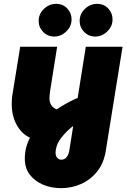

<svg xmlns="http://www.w3.org/2000/svg" viewBox="-20 -761 659 998"><path d="M298 217Q247 217 204 199Q161 181 135 147Q109 113 109 64Q109 5 136 -45.5Q163 -96 206.5 -137Q250 -178 300.5 -209Q351 -240 399 -258L367 -111Q329 -84 299 -45.5Q269 -7 269 34Q269 50 277.5 59.5Q286 69 299 69Q316 69 326.5 55.5Q337 42 340 23L426 -518H617L530 22Q520 87 485 130.5Q450 174 401 195.5Q352 217 298 217ZM201 -29Q122 -35 81.5 -89Q41 -143 41 -220Q41 -234 42 -248Q43 -262 46 -278L85 -518H277L240 -285Q239 -274 238 -266Q237 -258 237 -251Q237 -224 251.5 -208Q266 -192 292 -188ZM475 -571Q441 -571 417.5 -595Q394 -619 394 -652Q394 -689 421.5 -715Q449 -741 485 -741Q520 -741 542.5 -717Q565 -693 565 -660Q565 -624 537.5 -597.5Q510 -571 475 -571ZM262 -571Q228 -571 204.5 -595Q181 -619 181 -652Q181 -689 208.5 -715Q236 -741 272 -741Q307 -741 329.5 -717Q352 -693 352 -660Q352 -624 324.5 -597.5Q297 -571 262 -571Z"/></svg>

Font: MuseoModerno Black
Style: Italic
Weight: 900
Italic angle: -9°
Designer: Pablo Cosgaya, Héctor Gatti, Marcela Romero, and the Authors of The MuseoModerno Project.
Foundry: Omnibus-Type Team
Version: Version 1.003